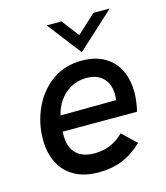

<svg xmlns="http://www.w3.org/2000/svg" viewBox="-107 -780 755 871"><g transform="rotate(-15 271.0 -344.0)"><path d="M43 -200.5Q43 -277 74.2 -346.2Q105.5 -415.5 164.8 -458.5Q224 -501.5 304 -501.5Q369.5 -501.5 413.5 -475Q457.5 -448.5 478.5 -403.2Q499.5 -358 499.5 -301.5Q499.5 -281 496.2 -256.5Q493 -232 488 -212.5H139Q138 -206 138.2 -198.8Q138.5 -191.5 138.5 -188.5Q139.5 -136.5 169.2 -108.2Q199 -80 253.5 -80Q294.5 -80 327.5 -93.8Q360.5 -107.5 391 -137L456 -74.5Q410 -31 360.5 -11.2Q311 8.5 251 8.5Q181.5 8.5 134.8 -18.8Q88 -46 65.5 -93.2Q43 -140.5 43 -200.5ZM410 -288Q411.5 -301.5 411.5 -317.5Q411.5 -345 400.2 -368.2Q389 -391.5 365 -405.8Q341 -420 305 -420Q264 -420 231.2 -401.5Q198.5 -383 177.5 -352.5Q156.5 -322 148.5 -286ZM193.5 -697H263L325 -616L413 -697H489.5L316 -538Z"/></g></svg>

Font: HK Grotesk Medium
Style: Italic
Weight: 500
Italic angle: -8°
Designer: Alfredo Marco Pradil
Foundry: Hanken Design Co.
Version: Version 3.004